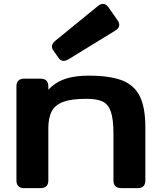

<svg xmlns="http://www.w3.org/2000/svg" viewBox="-20 -967 814 987"><path d="M64.5 -39.1V-523.4Q64.5 -542.5 74.5 -552.5Q84.5 -562.5 103.5 -562.5H189.5Q208.5 -562.5 218.5 -552.5Q228.5 -542.5 228.5 -523.4V-39.1Q228.5 -20 218.5 -10Q208.5 0 189.5 0H103.5Q84.5 0 74.5 -10Q64.5 -20 64.5 -39.1ZM563.2 -39.1V-278.2Q563.2 -354.8 549.7 -393.2Q536.2 -431.6 507.1 -445.3Q477.9 -459 423.5 -459Q347.9 -459 305.7 -443.5Q263.5 -427.9 245.8 -394.6Q228.2 -361.3 228.2 -304.2L187.2 -443.8Q210.7 -491.5 244 -521Q277.3 -550.5 324 -564.3Q370.7 -578.1 435.3 -578.1Q543.8 -578.1 606.7 -554.1Q669.6 -530 698.4 -472.6Q727.2 -415.1 727.2 -312.5V-39.1Q727.2 -20 717.5 -10Q707.8 0 689.6 0H602.2Q583.2 0 573.2 -10Q563.2 -20 563.2 -39.1ZM537.9 -929 583.7 -863.8Q595.2 -847.9 592.4 -833.9Q589.6 -819.9 572.4 -809.6L332.3 -662.3Q316.3 -652.6 303.6 -654.3Q290.8 -656.1 281.5 -668.5L253.9 -708.2Q244.9 -720.6 247.7 -733.3Q250.4 -745.9 264.7 -757.7L483.2 -935.9Q498.2 -948.6 512.5 -946.8Q526.7 -944.9 537.9 -929Z"/></svg>

Font: Gyrochrome
Style: Regular
Weight: 400
Designer: David Moles
Foundry: David Moles
Version: Version 1.005;Glyphs 3.2.3 (3260)